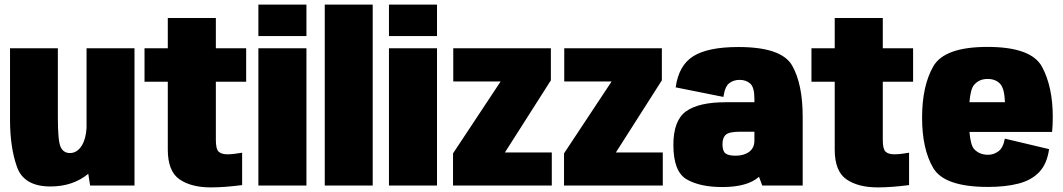

<svg xmlns="http://www.w3.org/2000/svg" viewBox="-20 -805 4610 833"><path d="M371 0 363 -51Q296.5 4 199 4Q84 4 53.8 -80.5Q23.5 -165 23.5 -285.5V-595.5H231V-294Q231 -193 243.2 -167Q255.5 -141 283.5 -141Q315 -141 335.5 -174.5Q352.5 -202.5 355.5 -249.5V-595.5H563.5V0Z M895 8Q809 8 758.5 -27.2Q708 -62.5 708 -155.5V-450.5H607V-595.5H708V-727H916.5V-595.5H1048V-450.5H916.5V-197.5Q916.5 -158 928.8 -146.8Q941 -135.5 967.5 -135.5Q995 -136 1030.5 -142.5V-2Q954 8 895 8Z M1101 0V-595.5H1309.5V0ZM1101 -785H1309.5V-648.5H1101Z M1389 0V-785H1597V0Z M1667.5 0V-595.5H1876V0ZM1667.5 -785H1876V-648.5H1667.5Z M1945.5 0V-139.5L2152 -451.5H1946.5V-595.5H2370V-456.5L2170.5 -143.5H2374V0Z M2427 0V-139.5L2633.5 -451.5H2428V-595.5H2851.5V-456.5L2652 -143.5H2855.5V0Z M3287 0 3273 -38Q3223 6.5 3114 6.5Q3016.5 6.5 2959 -27Q2901.5 -60.5 2901.5 -176.5Q2901.5 -282.5 2956.5 -322Q3011.5 -361.5 3129 -361.5H3253V-377Q3253 -426.5 3234.8 -442.5Q3216.5 -458.5 3189 -458.5Q3162.5 -458.5 3143.8 -444Q3125 -429.5 3118.5 -384.5L2911.5 -426Q2924.5 -521.5 2988 -561.2Q3051.5 -601 3183.5 -601Q3371 -601 3416.8 -520.5Q3462.5 -440 3462.5 -299V0ZM3253 -195V-233.5H3190.5Q3143.5 -233.5 3129 -220.5Q3114.5 -207.5 3114.5 -179.5Q3114.5 -150 3127.2 -139.8Q3140 -129.5 3171 -129.5Q3208 -129.5 3230.5 -146.5Q3253 -163.5 3253 -195Z M3788.5 8Q3702.5 8 3652 -27.2Q3601.5 -62.5 3601.5 -155.5V-450.5H3500.5V-595.5H3601.5V-727H3810V-595.5H3941.5V-450.5H3810V-197.5Q3810 -158 3822.2 -146.8Q3834.5 -135.5 3861 -135.5Q3888.5 -136 3924 -142.5V-2Q3847.5 8 3788.5 8Z M4266.5 6Q4077.5 6 4029 -76Q3980.5 -158 3980.5 -294.8Q3980.5 -431.5 4028.8 -516.5Q4077 -601.5 4264 -601.5Q4454.5 -601.5 4501 -515Q4547.5 -428.5 4547.5 -298Q4547.5 -261 4544.5 -232.5H4186Q4191 -174.5 4206.5 -158Q4229 -133.5 4267 -133.5Q4291.5 -133.5 4312 -148.8Q4332.5 -164 4339.5 -203.5L4531.5 -158Q4522.5 -94 4488.8 -58.5Q4455 -23 4398.8 -8.5Q4342.5 6 4266.5 6ZM4186 -361.5H4340Q4338 -418 4321 -439Q4301.5 -462.5 4264.5 -462.5Q4227.5 -462.5 4205.5 -436Q4190.5 -418 4186 -361.5Z"/></svg>

Font: Anybody Black
Style: Regular
Weight: 900
Designer: Tyler Finck
Foundry: Etcetera Type Company
Version: Version 1.010; ttfautohint (v1.8.3) -l 8 -r 50 -G 200 -x 14 